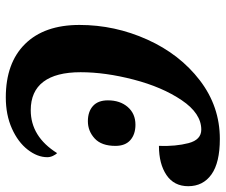

<svg xmlns="http://www.w3.org/2000/svg" viewBox="-78 -690 778 662"><g transform="rotate(90 311.0 -359.0)"><path d="M66 -244Q66 -366 116.5 -478Q167 -590 257 -659Q347 -728 459 -728Q541 -728 581.5 -699Q622 -670 622 -619Q622 -570 583.5 -544Q545 -518 483 -518Q485 -576 473.5 -620Q462 -664 427 -664Q371 -664 325.5 -596.5Q280 -529 254.5 -431Q229 -333 229 -248Q229 -163 262 -119.5Q295 -76 360 -76Q451 -76 508 -167Q513 -162 517.5 -152.5Q522 -143 522 -133Q522 -99 496 -65.5Q470 -32 423 -11Q376 10 316 10Q197 10 131.5 -56.5Q66 -123 66 -244ZM326 -342Q326 -384 349 -410.5Q372 -437 410 -437Q443 -437 463 -419.5Q483 -402 483 -368Q483 -320 457.5 -296.5Q432 -273 398 -273Q365 -273 345.5 -290.5Q326 -308 326 -342Z"/></g></svg>

Font: Noto Serif CondExtraBold
Style: Italic
Weight: 800
Width: 3
Italic angle: -12°
Designer: Monotype Design Team
Foundry: Monotype Imaging Inc.
Version: Version 1.001